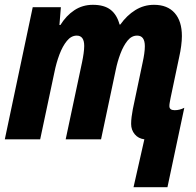

<svg xmlns="http://www.w3.org/2000/svg" viewBox="-22 -579 816 798"><path d="M578 0Q553 -3 538 -21Q523 -39 523 -64Q523 -78 525 -93.5Q527 -109 530 -125L571 -320Q575 -338 577.5 -355.5Q580 -373 580 -387Q580 -431 548 -431Q525 -431 508 -410Q491 -389 478.5 -356Q466 -323 459 -288L398 0H251L319 -320Q323 -339 325.5 -357Q328 -375 328 -388Q328 -431 297 -431Q274 -431 256 -409Q238 -387 225 -352.5Q212 -318 204 -278L145 0H-2L114 -549H231L225 -475H229Q253 -514 287 -536.5Q321 -559 364 -559Q411 -559 437.5 -538.5Q464 -518 475 -477H478Q505 -515 540.5 -537Q576 -559 618 -559Q674 -559 704 -525Q734 -491 734 -429Q734 -411 731 -388Q728 -365 723 -343L687 -172Q685 -161 683.5 -153Q682 -145 682 -138Q682 -121 704 -121Q725 -121 744 -131L674 199H533Z"/></svg>

Font: Noto Sans Condensed ExtraBold
Style: Italic
Weight: 800
Width: 3
Italic angle: -12°
Designer: Monotype Design Team
Foundry: Monotype Imaging Inc.
Version: Version 2.013; ttfautohint (v1.8.4.7-5d5b)